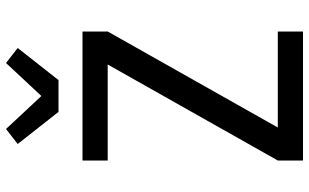

<svg xmlns="http://www.w3.org/2000/svg" viewBox="-215 -815 1030 640"><g transform="rotate(-90 300.0 -495.0)"><path d="M85 0V-84L405 -651H85V-735H515V-651L195 -84H515V0ZM247 -815 140 -951 190 -990 300 -872 410 -990 460 -951 353 -815Z"/></g></svg>

Font: Iosevka Aile Medium
Style: Regular
Weight: 500
Designer: Belleve Invis
Foundry: Belleve Invis
Version: Version 27.3.5; ttfautohint (v1.8.4)